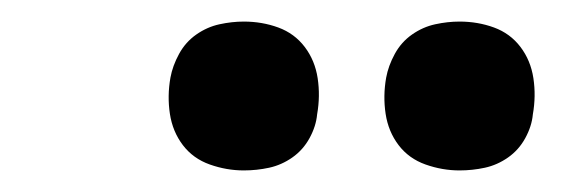

<svg xmlns="http://www.w3.org/2000/svg" viewBox="-20 -769 540 178"><path d="M406 -611Q390 -611 374.5 -616.5Q359 -622 349.5 -634.5Q340 -647 337.5 -663.5Q335 -680 338 -697Q340 -708 346 -719Q352 -730 362 -737Q372 -744 383.5 -746.5Q395 -749 406 -749Q423 -749 438 -743.5Q453 -738 462.5 -725.5Q472 -713 474.5 -696.5Q477 -680 474 -663Q473 -652 467 -641Q461 -630 451 -623Q441 -616 429.5 -613.5Q418 -611 406 -611ZM206 -611Q190 -611 174.5 -616.5Q159 -622 149.5 -634.5Q140 -647 137.5 -663.5Q135 -680 138 -697Q140 -708 146 -719Q152 -730 162 -737Q172 -744 183.5 -746.5Q195 -749 206 -749Q223 -749 238 -743.5Q253 -738 262.5 -725.5Q272 -713 274.5 -696.5Q277 -680 274 -663Q273 -652 267 -641Q261 -630 251 -623Q241 -616 229.5 -613.5Q218 -611 206 -611Z"/></svg>

Font: Iosevka Curly Medium Oblique
Style: Regular
Weight: 500
Italic angle: -9°
Monospace: yes
Designer: Belleve Invis
Foundry: Belleve Invis
Version: Version 11.1.0; ttfautohint (v1.8.3)